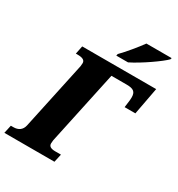

<svg xmlns="http://www.w3.org/2000/svg" viewBox="-251 -1068 1116 1205"><g transform="rotate(30 307.0 -465.5)"><path d="M329 -771H414C488 -807 605 -889 635 -921L638 -931H455C424 -888 369 -821 332 -784ZM-37 0H326L339 -59H298C265 -59 250 -69 250 -89C250 -96 251 -104 252 -113L366 -646H476C528 -646 544 -631 544 -591C544 -582 543 -571 542 -563L536 -517H614L651 -714H115L103 -655H115C153 -655 170 -645 170 -624C170 -618 169 -609 168 -601L63 -111C55 -75 29 -59 -5 -59H-24Z"/></g></svg>

Font: Noto Serif SemiCondensed Black
Style: Italic
Weight: 900
Width: 4
Italic angle: -12°
Designer: Monotype Design Team
Foundry: Monotype Imaging Inc.
Version: Version 2.014